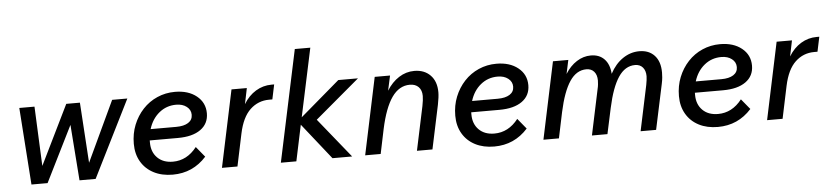

<svg xmlns="http://www.w3.org/2000/svg" viewBox="-44 -969 5333 1234"><g transform="rotate(-5 2622.5 -352.0)"><path d="M118 0 83 -497H181L198 -113L386 -497H474L499 -107L682 -497H780L532 0H428L401 -360L222 0Z M1246 -81Q1159 16 1029 16Q959 16 906.5 -11Q854 -38 825 -87.5Q796 -137 796 -203Q796 -269 818.5 -325Q841 -381 880.5 -423.5Q920 -466 973.5 -489.5Q1027 -513 1088 -513Q1174 -513 1227.5 -470Q1281 -427 1281 -358Q1281 -291 1228.5 -253.5Q1176 -216 1082 -216H900Q900 -209 900 -202Q900 -141 937 -104Q974 -67 1037 -67Q1128 -67 1191 -148ZM1089 -430Q1026 -430 979 -391.5Q932 -353 912 -288H1077Q1127 -288 1155 -306Q1183 -324 1183 -357Q1183 -389 1156.5 -409.5Q1130 -430 1089 -430Z M1347 0 1452 -497H1551L1530 -395Q1562 -448 1609 -476.5Q1656 -505 1711 -505H1728L1708 -410H1687Q1616 -410 1564.5 -361.5Q1513 -313 1491 -209L1447 0Z M1727 0 1880 -720H1980L1886 -279L2141 -497H2268L1981 -255L2187 0H2060L1876 -232L1827 0Z M2271 0 2376 -497H2475L2454 -401Q2487 -454 2533 -483.5Q2579 -513 2632 -513Q2697 -513 2736 -473Q2775 -433 2775 -363Q2775 -333 2765 -283L2705 0H2605L2665 -283Q2673 -323 2673 -348Q2673 -385 2652.5 -406Q2632 -427 2596 -427Q2527 -427 2480 -360Q2433 -293 2404 -158L2371 0Z M3320 -81Q3233 16 3103 16Q3033 16 2980.5 -11Q2928 -38 2899 -87.5Q2870 -137 2870 -203Q2870 -269 2892.5 -325Q2915 -381 2954.5 -423.5Q2994 -466 3047.5 -489.5Q3101 -513 3162 -513Q3248 -513 3301.5 -470Q3355 -427 3355 -358Q3355 -291 3302.5 -253.5Q3250 -216 3156 -216H2974Q2974 -209 2974 -202Q2974 -141 3011 -104Q3048 -67 3111 -67Q3202 -67 3265 -148ZM3163 -430Q3100 -430 3053 -391.5Q3006 -353 2986 -288H3151Q3201 -288 3229 -306Q3257 -324 3257 -357Q3257 -389 3230.5 -409.5Q3204 -430 3163 -430Z M3421 0 3526 -497H3625L3606 -408Q3637 -458 3680 -485.5Q3723 -513 3771 -513Q3826 -513 3858.5 -479Q3891 -445 3895 -384Q3928 -446 3977.5 -479.5Q4027 -513 4084 -513Q4146 -513 4182 -474Q4218 -435 4218 -364Q4218 -350 4216.5 -332Q4215 -314 4210 -291L4148 0H4048L4110 -293Q4113 -309 4115 -324Q4117 -339 4117 -349Q4117 -385 4099 -406Q4081 -427 4049 -427Q3985 -427 3941.5 -362Q3898 -297 3870 -167L3834 0H3734L3796 -293Q3800 -309 3801.5 -324Q3803 -339 3803 -349Q3803 -385 3785 -406Q3767 -427 3735 -427Q3671 -427 3627.5 -362Q3584 -297 3556 -167L3521 0Z M4763 -81Q4676 16 4546 16Q4476 16 4423.5 -11Q4371 -38 4342 -87.5Q4313 -137 4313 -203Q4313 -269 4335.5 -325Q4358 -381 4397.5 -423.5Q4437 -466 4490.5 -489.5Q4544 -513 4605 -513Q4691 -513 4744.5 -470Q4798 -427 4798 -358Q4798 -291 4745.5 -253.5Q4693 -216 4599 -216H4417Q4417 -209 4417 -202Q4417 -141 4454 -104Q4491 -67 4554 -67Q4645 -67 4708 -148ZM4606 -430Q4543 -430 4496 -391.5Q4449 -353 4429 -288H4594Q4644 -288 4672 -306Q4700 -324 4700 -357Q4700 -389 4673.5 -409.5Q4647 -430 4606 -430Z M4864 0 4969 -497H5068L5047 -395Q5079 -448 5126 -476.5Q5173 -505 5228 -505H5245L5225 -410H5204Q5133 -410 5081.5 -361.5Q5030 -313 5008 -209L4964 0Z"/></g></svg>

Font: Wix Madefor Text Medium
Style: Italic
Weight: 500
Italic angle: -12°
Designer: Dalton Maag Ltd
Foundry: Dalton Maag Ltd
Version: Version 3.100